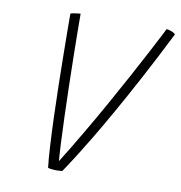

<svg xmlns="http://www.w3.org/2000/svg" viewBox="-78 -753 789 836"><g transform="rotate(10 316.0 -335.0)"><path d="M222.5 9.5Q213.5 9.5 203.8 8.2Q194 7 188.5 5Q184 -31 180.8 -89.2Q177.5 -147.5 175 -217.2Q172.5 -287 171.2 -359Q170 -431 169 -495.2Q168 -559.5 167.8 -606.8Q167.5 -654 167.5 -673.5Q171.5 -675 179.8 -676.5Q188 -678 197 -679.2Q206 -680.5 211.5 -680.5Q211.5 -656 212 -607.8Q212.5 -559.5 213.5 -496.8Q214.5 -434 216.2 -365.8Q218 -297.5 220 -231.8Q222 -166 224.8 -111.8Q227.5 -57.5 230.5 -24L224.5 -23Q270 -95.5 314.2 -171Q358.5 -246.5 399.2 -319.2Q440 -392 474.5 -456Q509 -520 535 -569.2Q561 -618.5 576 -647.8Q591 -677 592 -679.5Q600 -678.5 607.5 -676.2Q615 -674 621.2 -670.8Q627.5 -667.5 631.5 -663Q574 -548.5 524 -455Q474 -361.5 432.2 -287.8Q390.5 -214 357.8 -159.5Q325 -105 302 -68.8Q279 -32.5 266.2 -13.5Q253.5 5.5 251.5 8Q245.5 8.5 239 9Q232.5 9.5 222.5 9.5Z"/></g></svg>

Font: Grandstander Thin
Style: Italic
Weight: 100
Italic angle: -15°
Designer: Tyler Finck
Foundry: Etcetera Type Co
Version: Version 1.200